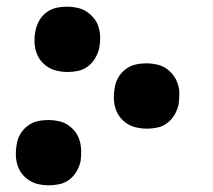

<svg xmlns="http://www.w3.org/2000/svg" viewBox="-20 -548 640 576"><path d="M182 -332Q167 -332 151.5 -335.5Q136 -339 123.5 -347Q111 -355 102 -366.5Q93 -378 88.5 -392.5Q84 -407 83.5 -422.5Q83 -438 86 -454Q89 -470 97 -485Q105 -500 119 -510.5Q133 -521 149 -524.5Q165 -528 182 -528Q197 -528 212.5 -524.5Q228 -521 240 -513Q252 -505 261.5 -493.5Q271 -482 275.5 -467.5Q280 -453 280.5 -437.5Q281 -422 278 -406Q275 -390 266.5 -375Q258 -360 244.5 -349.5Q231 -339 215 -335.5Q199 -332 182 -332ZM420 -162Q405 -162 389.5 -165.5Q374 -169 361.5 -177Q349 -185 340 -196.5Q331 -208 326.5 -222.5Q322 -237 321.5 -252.5Q321 -268 324 -284Q326 -300 334.5 -315Q343 -330 357 -340.5Q371 -351 387 -354.5Q403 -358 420 -358Q435 -358 450.5 -354.5Q466 -351 478 -343Q490 -335 499 -323.5Q508 -312 513 -297.5Q518 -283 518 -267.5Q518 -252 516 -236Q513 -220 504.5 -205Q496 -190 482.5 -179.5Q469 -169 453 -165.5Q437 -162 420 -162ZM125 8Q110 8 95 4.5Q80 1 67.5 -7Q55 -15 46 -26.5Q37 -38 32.5 -52.5Q28 -67 27.5 -82.5Q27 -98 30 -114Q32 -130 40.5 -145Q49 -160 63 -170.5Q77 -181 93 -184.5Q109 -188 126 -188Q141 -188 156.5 -184.5Q172 -181 184 -173Q196 -165 205 -153.5Q214 -142 218.5 -127.5Q223 -113 223.5 -97.5Q224 -82 222 -66Q219 -50 210.5 -35Q202 -20 188.5 -9.5Q175 1 158.5 4.5Q142 8 125 8Z"/></svg>

Font: Iosevka Heavy Extended Oblique
Style: Regular
Weight: 900
Width: 7
Italic angle: -9°
Monospace: yes
Designer: Belleve Invis
Foundry: Belleve Invis
Version: Version 32.5.0; ttfautohint (v1.8.4)